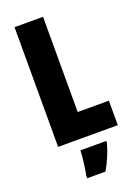

<svg xmlns="http://www.w3.org/2000/svg" viewBox="-173 -785 773 1076"><g transform="rotate(-20 214.0 -246.5)"><path d="M59 0H415V-146H229V-714H59ZM324 72V61H170C169 101 159 173 152 207V221H261C288 175 309 125 324 72Z"/></g></svg>

Font: Noto Sans Myanmar UI ExtraCondensed Black
Style: Regular
Weight: 900
Width: 2
Designer: Monotype Design Team
Foundry: Monotype Imaging Inc.
Version: Version 2.103